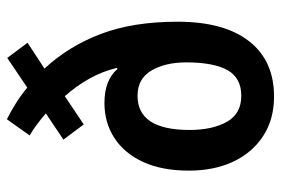

<svg xmlns="http://www.w3.org/2000/svg" viewBox="-149 -656 815 557"><g transform="rotate(-90 258.5 -377.5)"><path d="M191 -765Q215 -753 238 -738.5Q261 -724 283 -706L369 -764L413 -705L338 -656Q403 -586 438.5 -492.5Q474 -399 474 -270Q474 -135 417.5 -62.5Q361 10 257 10Q191 10 142.5 -21.5Q94 -53 68 -108.5Q42 -164 42 -237Q42 -315 67 -369.5Q92 -424 136.5 -453Q181 -482 238 -482Q305 -482 337 -444L340 -446Q330 -488 309 -525.5Q288 -563 258 -597L176 -542L132 -601L208 -652Q193 -665 177 -677Q161 -689 144 -699ZM259 -386Q160 -386 160 -235Q160 -169 183.5 -127Q207 -85 259 -85Q311 -85 333.5 -125Q356 -165 356 -245Q356 -305 332.5 -345.5Q309 -386 259 -386Z"/></g></svg>

Font: Noto Sans Khmer UI Condensed SemiBold
Style: Regular
Weight: 600
Width: 3
Designer: Danh Hong and the Monotype Design Team
Foundry: Monotype Imaging Inc.
Version: Version 2.002; ttfautohint (v1.8.4.7-5d5b)